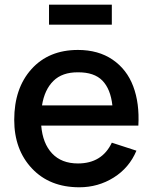

<svg xmlns="http://www.w3.org/2000/svg" viewBox="-20 -794 661 830"><path d="M463.4 -773.9V-687.5H191.9V-773.9ZM158.2 -251Q164.6 -173.8 205.3 -130.6Q246.1 -87.4 316.9 -87.4Q420.9 -87.4 463.4 -177.2L569.8 -142.6Q538.6 -68.4 471.4 -26.4Q404.3 15.6 322.8 15.6Q194.8 15.6 118.2 -65.7Q41.5 -147 41.5 -275.9Q41.5 -412.6 116.2 -495.4Q190.9 -578.1 316.9 -578.1Q405.3 -578.1 466.8 -536.1Q528.3 -494.1 555.9 -420.9Q583.5 -347.7 578.1 -251ZM316.9 -481.4Q249 -481.9 210.7 -444.1Q172.4 -406.2 161.6 -338.4H465.8Q458 -409.2 422.6 -445.6Q387.2 -481.9 316.9 -481.4Z"/></svg>

Font: Manrope3 Semibold
Style: Regular
Weight: 600
Width: 4
Designer: Mikhail Sharanda
Foundry: Mikhail Sharanda
Version: Version 3.000;PS 003.000;hotconv 1.0.88;makeotf.lib2.5.64775